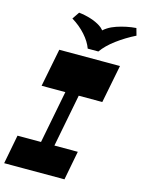

<svg xmlns="http://www.w3.org/2000/svg" viewBox="-141 -1051 840 1132"><g transform="rotate(15 279.5 -485.5)"><path d="M148 -27 278 -694.8H359.7L229.7 -27ZM-0.3 0 33.7 -177H401.7L367.7 0ZM94.8 -498 140.5 -730H511L465.2 -498ZM546.5 -971.5 558.7 -928Q499 -898.5 446.7 -859.6Q394.5 -820.8 365.7 -779.8H300.7Q286.7 -819.3 251.6 -858.8Q216.5 -898.3 167.5 -928L197 -971.5Q234.2 -967.5 269.2 -956.5Q304.2 -945.5 329.9 -928.7Q355.5 -912 364.2 -888.7L339 -889Q371.5 -928 429.5 -947.5Q487.5 -967 546.5 -971.5Z"/></g></svg>

Font: Savate ExtraLight
Style: Italic
Weight: 200
Italic angle: -11°
Designer: Max Esnée
Foundry: Plomb Type
Version: Version 2.000